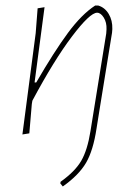

<svg xmlns="http://www.w3.org/2000/svg" viewBox="-20 -482 498 694"><path d="M341 -93 329 -18Q317 62 291 106.5Q265 151 207 192L198 181L199 175Q251 138 273.5 99.5Q296 61 307 -8L364 -361L365 -376Q366 -401 355 -418.5Q344 -436 331 -436Q305 -436 240 -350Q175 -264 97 -118L95 -106L86 0L61 4L109 -362L116 -452L141 -456L105 -184H111Q176 -296 225.5 -363Q275 -430 324 -462H335Q359 -455 373 -431.5Q387 -408 386 -377L385 -364Z"/></svg>

Font: Alegreya Sans Thin
Style: Italic
Weight: 100
Italic angle: -7°
Designer: Juan Pablo del Peral
Foundry: Huerta Tipografica
Version: Version 2.007